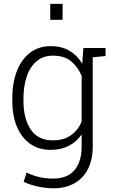

<svg xmlns="http://www.w3.org/2000/svg" viewBox="-20 -782 604 1015"><path d="M261.7 213.4Q223.1 213.4 180.2 204.1Q137.2 194.8 105 179.2L120.6 130.4Q151.9 145.5 186.8 153.8Q221.7 162.1 260.7 162.1Q335.9 162.1 373.8 117.4Q411.6 72.8 411.6 -6.8V-71.3Q385.3 -32.7 344 -11.2Q302.7 10.3 248 10.3Q184.6 10.3 139.2 -22Q93.8 -54.2 69.3 -112.5Q44.9 -170.9 44.9 -249.5V-259.8Q44.9 -344.2 69.3 -406.7Q93.8 -469.2 139.4 -503.7Q185.1 -538.1 249 -538.1Q305.7 -538.1 347.2 -513.7Q388.7 -489.3 414.6 -445.3L420.9 -528.3H470.2V-6.8Q470.2 61 445.6 110.4Q420.9 159.7 374 186.5Q327.1 213.4 261.7 213.4ZM258.8 -40Q316.4 -40 354.2 -66.4Q392.1 -92.8 411.6 -138.7V-380.4Q393.1 -426.8 356.9 -457.3Q320.8 -487.8 259.8 -487.8Q208.5 -487.8 173.8 -458.7Q139.2 -429.7 121.6 -378.4Q104 -327.1 104 -259.8V-249.5Q104 -153.8 142.8 -96.9Q181.6 -40 258.8 -40ZM458.5 -478 439.5 -528.3H538.1V-485.8ZM245.6 -677.2V-761.7H311V-677.2Z"/></svg>

Font: Roboto Slab LO Light
Style: Regular
Weight: 300
Designer: Google
Version: Version 2.000